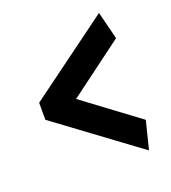

<svg xmlns="http://www.w3.org/2000/svg" viewBox="-92 -540 526 592"><g transform="rotate(-20 170.5 -244.5)"><path d="M321 -111 141 -245 321 -379 298 -470 30 -273V-217L298 -19Z"/></g></svg>

Font: Catamaran SemiBold
Style: Regular
Weight: 600
Designer: Pria Ravichandran
Version: Version 2.000